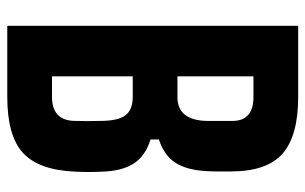

<svg xmlns="http://www.w3.org/2000/svg" viewBox="-176 -664 840 528"><g transform="rotate(90 244.0 -400.0)"><path d="M51 0V-800H246.5Q353.5 -800 402.5 -757Q451.5 -714 451.5 -614.5Q451.5 -595 451.5 -578.5Q451.5 -562 450.5 -546Q447.5 -493 427.2 -462Q407 -431 363.5 -417V-394Q408.5 -380 429.2 -348.5Q450 -317 452 -262.5Q453 -241.5 453 -224.2Q453 -207 452 -185.5Q447.5 -86.5 400.5 -43.2Q353.5 0 246.5 0ZM190 -123H246.5Q279.5 -123 296 -139.2Q312.5 -155.5 312.5 -187.5Q313 -205.5 313 -221.8Q313 -238 312.5 -256Q312.5 -304.5 297.2 -324.8Q282 -345 247 -345H190ZM190 -468H247.5Q279.5 -468 295.8 -489Q312 -510 312.5 -549.5Q312.5 -568 312.5 -585.8Q312.5 -603.5 312.5 -621.5Q312 -649 295.5 -663Q279 -677 246.5 -677H190Z"/></g></svg>

Font: Big Shoulders Thin ExtraBold
Style: Regular
Weight: 800
Version: Version 2.002